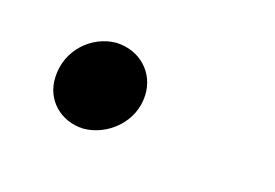

<svg xmlns="http://www.w3.org/2000/svg" viewBox="-33 -134 274 191"><g transform="rotate(15 104.5 -38.5)"><path d="M60 7C85 7 110 -13 111 -41C112 -64 95 -83 70 -84C45 -84 21 -64 20 -35C19 -12 36 6 60 7Z"/></g></svg>

Font: Fixel Display 20240404 Light
Style: Italic
Weight: 300
Italic angle: -10°
Designer: AlfaBravo + MacPaw
Foundry: Kyrylo Tkachov, Marchela Mozhyna, Serhii Makarenko, Maria Weinstein, Zakhar Kryvoshyya
Version: Version 1.211;Glyphs 3.2 (3225)